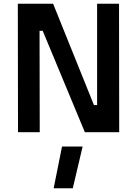

<svg xmlns="http://www.w3.org/2000/svg" viewBox="-20 -712 738 1034"><path d="M76 -692H266L486 -146H503V-692H621L622 0H437L210 -546H193L194 0H77ZM314 77H425L372 302H269Z"/></svg>

Font: Panefresco 800wt
Style: Regular
Weight: 800
Designer: Campivisivi
Foundry: Campivisivi & Chank Co
Version: Version 1.001